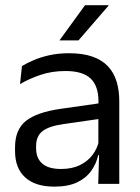

<svg xmlns="http://www.w3.org/2000/svg" viewBox="-20 -703 534 734"><path d="M355.5 0 359 -118.5 356 -131V-286.5L356.5 -315Q356.5 -374.5 326.2 -403Q296 -431.5 230.5 -431.5Q178 -431.5 134.2 -416.5Q90.5 -401.5 56.5 -381.5L64 -450.5Q83 -462 109.2 -473.2Q135.5 -484.5 169.2 -492Q203 -499.5 243.5 -499.5Q296 -499.5 332.8 -486.8Q369.5 -474 392.2 -450Q415 -426 425.5 -392Q436 -358 436 -316V0ZM187.5 10.5Q115 10.5 76.2 -24.8Q37.5 -60 37.5 -125.5V-140Q37.5 -207.5 79.2 -240.8Q121 -274 212 -287L366.5 -309L371 -250L222 -228.5Q166 -220.5 142 -201.2Q118 -182 118 -144.5V-136.5Q118 -98 141.8 -77.5Q165.5 -57 213 -57Q255 -57 285 -71.5Q315 -86 333.5 -110.5Q352 -135 358.5 -165L371 -110H355.5Q348.5 -78 329.2 -50.5Q310 -23 275.5 -6.2Q241 10.5 187.5 10.5ZM305 -683H395V-681.5L280 -548.5H208V-549.5Z"/></svg>

Font: Anek Gurmukhi
Style: Regular
Weight: 400
Designer: Sarang Kulkarni (Gurmukhi), Yesha Goshar (Latin)
Foundry: Ek Type
Version: Version 1.003